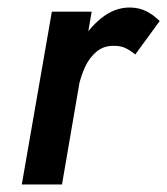

<svg xmlns="http://www.w3.org/2000/svg" viewBox="-20 -491 445 511"><path d="M224 -460H118L38 0H145ZM340 -346 405 -435Q388 -452 368.5 -461.5Q349 -471 325 -471Q285 -471 250 -443Q215 -415 191 -371.5Q167 -328 158 -281L189 -260Q195 -288 206.5 -313Q218 -338 237.5 -354Q257 -370 285 -369Q302 -369 315 -362.5Q328 -356 340 -346Z"/></svg>

Font: Jost Medium
Style: Italic
Weight: 500
Italic angle: -5°
Version: Version 3.710